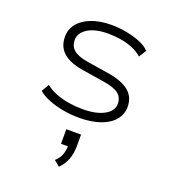

<svg xmlns="http://www.w3.org/2000/svg" viewBox="-141 -605 885 991"><g transform="rotate(20 301.5 -109.5)"><path d="M307 8Q261 8 217.5 0Q174 -8 137.5 -22.5Q101 -37 79 -57L103 -98Q130 -77 163 -64.5Q196 -52 233.5 -46Q271 -40 309 -40Q382 -40 426.5 -64Q471 -88 471 -128Q471 -162 446.5 -182Q422 -202 363 -211L243 -230Q171 -241 133.5 -273Q96 -305 96 -361Q96 -402 121 -433Q146 -464 192.5 -482Q239 -500 302 -500Q342 -500 383 -492.5Q424 -485 459.5 -471Q495 -457 515 -435L490 -395Q466 -416 435 -428.5Q404 -441 369.5 -446.5Q335 -452 302 -452Q230 -452 189.5 -426.5Q149 -401 149 -363Q149 -328 172.5 -308Q196 -288 249 -279L368 -260Q446 -248 485 -216.5Q524 -185 524 -130Q524 -89 497.5 -57.5Q471 -26 422 -9Q373 8 307 8ZM296 281 265 255Q288 234 296 210.5Q304 187 304 158L312 166H266V86H347V147Q347 189 335 221.5Q323 254 296 281Z"/></g></svg>

Font: Nunito Sans 7pt SemiExpanded ExtraLight
Style: Regular
Weight: 250
Width: 6
Designer: Vernon Adams
Foundry: Vernon Adams
Version: Version 3.101;gftools[0.9.27]